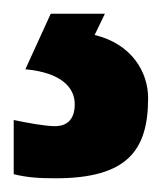

<svg xmlns="http://www.w3.org/2000/svg" viewBox="-75 -20 236 280"><path d="M141 123C141 85 117 44 63 31L78 0H-1L-38 81C15 86 34 108 34 132C34 155 22 164 5 164C-9 164 -36 159 -55 155V234C-35 239 -17 240 6 240C111 240 141 199 141 123Z"/></svg>

Font: Noto Sans Malayalam ExtraCondensed
Style: Bold
Weight: 700
Width: 2
Designer: Jelle Bosma - Monotype Design Team
Foundry: Monotype Imaging Inc.
Version: Version 2.104